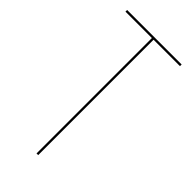

<svg xmlns="http://www.w3.org/2000/svg" viewBox="-222 -756 812 812"><g transform="rotate(45 184.5 -350.0)"><path d="M188 0H178V-690H20V-700H346V-690H188Z"/></g></svg>

Font: Bebas Neue Thin
Style: Regular
Weight: 200
Designer: Ryoichi Tsunekawa
Foundry: Ryoichi Tsunekawa
Version: Version 1.003;PS 001.003;hotconv 1.0.70;makeotf.lib2.5.58329